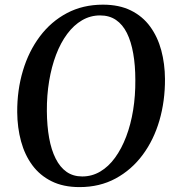

<svg xmlns="http://www.w3.org/2000/svg" viewBox="-20 -772 734 803"><path d="M312.5 10.5Q245 10.5 196 -13.8Q147 -38 115.2 -81Q83.5 -124 68 -181Q52.5 -238 52 -303Q51.5 -395 75.8 -476.2Q100 -557.5 146.8 -619.8Q193.5 -682 260 -717.2Q326.5 -752.5 410.5 -752.5Q478.5 -752.5 527.5 -728.2Q576.5 -704 608 -660.8Q639.5 -617.5 654.5 -561.5Q669.5 -505.5 670 -442Q670.5 -350 646.8 -268.2Q623 -186.5 576.5 -124Q530 -61.5 463.5 -25.5Q397 10.5 312.5 10.5ZM324 -34Q364.5 -34 399.2 -54.5Q434 -75 461.2 -112.5Q488.5 -150 507.8 -200.8Q527 -251.5 536.8 -311.5Q546.5 -371.5 546 -437.5Q546 -498.5 537.2 -548.2Q528.5 -598 510.8 -633.8Q493 -669.5 465.2 -688.5Q437.5 -707.5 398.5 -707.5Q358 -707.5 323.2 -687.2Q288.5 -667 261 -630Q233.5 -593 214.5 -543Q195.5 -493 185.5 -433Q175.5 -373 176 -307Q176.5 -245.5 185.5 -195.2Q194.5 -145 212.8 -108.8Q231 -72.5 258.5 -53.2Q286 -34 324 -34Z"/></svg>

Font: Merriweather 60pt Medium
Style: Italic
Weight: 500
Italic angle: -7.8°
Version: Version 2.101